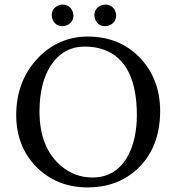

<svg xmlns="http://www.w3.org/2000/svg" viewBox="-20 -820 781 850"><path d="M397.9 -752Q397.9 -782.2 426.3 -795.4Q436.5 -799.8 445.8 -799.8Q476.1 -799.8 489.7 -772Q494.1 -761.7 494.1 -752Q494.1 -721.7 465.8 -708.5Q455.6 -704.1 445.8 -704.1Q415.5 -704.1 402.3 -731.9Q397.9 -742.2 397.9 -752ZM209 -752Q209 -782.2 237.3 -795.4Q247.6 -799.8 256.8 -799.8Q287.1 -799.8 300.3 -772Q304.7 -761.7 305.2 -752Q305.2 -721.7 276.9 -708.5Q266.6 -704.1 256.8 -704.1Q226.6 -704.1 213.4 -731.9Q209 -742.2 209 -752ZM355 -613.8Q261.2 -613.8 205.6 -531.2Q155.3 -454.6 154.8 -327.1Q154.8 -165.5 252 -84Q312.5 -34.2 389.2 -34.2Q495.6 -34.2 548.3 -133.8Q585.4 -204.6 585.9 -310.1Q585.9 -544.9 441.4 -599.6Q402.3 -613.8 355 -613.8ZM689 -329.1Q689 -165 585.9 -69.8Q498.5 9.3 369.1 9.8Q231.4 9.8 140.6 -81.5Q52.2 -171.9 51.8 -310.1Q51.8 -460.9 147 -562Q238.3 -657.7 368.2 -658.2Q511.2 -658.2 602.5 -561Q688.5 -468.3 689 -329.1Z"/></svg>

Font: Linux Biolinum Capitals O
Style: Small Caps
Weight: 400
Designer: Philipp H. Poll
Foundry: Philipp H. Poll
Version: Version 1.0.4